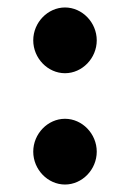

<svg xmlns="http://www.w3.org/2000/svg" viewBox="-20 -494 348 514"><path d="M69 -88C69 -40 108 0 154 0C200 0 239 -40 239 -88C239 -136 200 -176 154 -176C108 -176 69 -136 69 -88ZM69 -386C69 -338 108 -298 154 -298C200 -298 239 -338 239 -386C239 -434 200 -474 154 -474C108 -474 69 -434 69 -386Z"/></svg>

Font: Sztylet
Style: Bd
Weight: 700
Foundry: Cannot Into Space Fonts, PlusOne Fonts
Version: Version 0.12